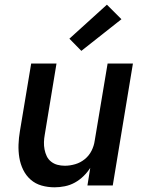

<svg xmlns="http://www.w3.org/2000/svg" viewBox="-20 -791 640 819"><path d="M213 8Q184 8 157.5 0.5Q131 -7 111 -24.5Q91 -42 79 -66.5Q67 -91 62.5 -118.5Q58 -146 59 -174.5Q60 -203 65 -232L113 -520H221L171 -217Q168 -201 167.5 -185Q167 -169 170 -153.5Q173 -138 179.5 -124.5Q186 -111 198 -101.5Q210 -92 225 -88Q240 -84 257 -84Q278 -84 300.5 -90.5Q323 -97 341.5 -112Q360 -127 370.5 -148Q381 -169 384 -191L439 -520H547L461 0H353L365 -75Q353 -56 336 -39.5Q319 -23 299 -12Q279 -1 256.5 3.5Q234 8 213 8ZM327 -574 276 -626 436 -771 498 -709Z"/></svg>

Font: Iosevka Aile Semibold
Style: Italic
Weight: 600
Italic angle: -9°
Designer: Belleve Invis
Foundry: Belleve Invis
Version: Version 31.1.0; ttfautohint (v1.8.4)